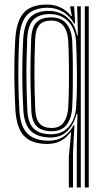

<svg xmlns="http://www.w3.org/2000/svg" viewBox="-20 -628 466 848"><path d="M284 200V64.8L294.2 -43H290.2Q271.5 -17.2 246.2 -4.8Q221 7.8 189 7.8Q119.8 7.8 86.2 -27.6Q52.8 -63 48 -142.8Q45.2 -196.2 44 -247.6Q42.8 -299 43.6 -350.8Q44.5 -402.5 47.5 -456.2Q52.5 -534.8 84.6 -571.2Q116.8 -607.8 186.8 -607.8Q221.5 -607.8 248.8 -594.2Q276 -580.8 293.5 -557.2H297.2L290.2 -594.2V-600H307.5L311.8 -524H307.5Q289.2 -556.8 258.8 -575.2Q228.2 -593.8 190.5 -593.8Q132.2 -593.8 101.1 -563.2Q70 -532.8 65 -456.8Q62.2 -404.2 61.4 -354.2Q60.5 -304.2 61.5 -252.5Q62.5 -200.8 65.5 -142.2Q69.8 -68.5 101.9 -37.5Q134 -6.5 195.2 -6.5Q234.2 -6.5 261.6 -25.2Q289 -44 304.5 -74.8H308.8L302.5 44.5V200ZM319.2 200V23.5L322 -125H317.8Q307.2 -79.5 278.2 -49.9Q249.2 -20.2 201.5 -20.8Q144.5 -21.8 115.6 -50.1Q86.8 -78.5 83 -142.8Q80 -200.8 79 -254.1Q78 -307.5 78.9 -357.6Q79.8 -407.8 82.5 -455.8Q86.8 -524 114 -551.9Q141.2 -579.8 194 -579.8Q243 -579.8 277.1 -550.9Q311.2 -522 320.2 -472.2H324.2L320.8 -600H336.8V200ZM205.8 -35Q241.8 -35 265.5 -51.8Q289.2 -68.5 301.6 -95.8Q314 -123 316.2 -154.5Q319.2 -197.2 319.8 -248.4Q320.2 -299.5 319.1 -351Q318 -402.5 315.8 -445.8Q314 -482 299.2 -509Q284.5 -536 259.4 -550.9Q234.2 -565.8 201.5 -565.8Q151.2 -565.8 127 -540.4Q102.8 -515 100.2 -456.2Q98.2 -410.8 97.2 -363.2Q96.2 -315.8 97 -262Q97.8 -208.2 100.5 -143.2Q103.2 -85 129 -60Q154.8 -35 205.8 -35ZM207.5 -48.5Q164 -48.5 142.1 -70.5Q120.2 -92.5 118.2 -142.2Q116 -200.5 115 -251.9Q114 -303.2 114.8 -352.9Q115.5 -402.5 117.5 -455.2Q119.8 -507 141 -529.1Q162.2 -551.2 206 -551.2Q238 -551.2 258 -537.4Q278 -523.5 287.9 -499.5Q297.8 -475.5 299 -445.8Q301 -400.8 301.6 -349.1Q302.2 -297.5 301.6 -247Q301 -196.5 299 -154.5Q297 -108.2 275.5 -78.4Q254 -48.5 207.5 -48.5ZM207.8 -62.8Q244.8 -62.8 262.1 -88.6Q279.5 -114.5 281.5 -154.5Q283.8 -200.5 284.4 -252.4Q285 -304.2 284.2 -354.5Q283.5 -404.8 281.5 -445.2Q280.2 -471 272.4 -491.9Q264.5 -512.8 248.5 -525Q232.5 -537.2 206.2 -537.2Q172 -537.2 154.5 -518.4Q137 -499.5 135.2 -455.2Q132 -376.2 132 -302.2Q132 -228.2 135.8 -142.2Q137.8 -100.5 155.6 -81.6Q173.5 -62.8 207.8 -62.8ZM354.5 200V-600H372V200Z"/></svg>

Font: Big Shoulders Inline Text Thin Medium
Style: Regular
Weight: 500
Version: Version 2.002